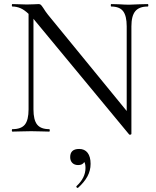

<svg xmlns="http://www.w3.org/2000/svg" viewBox="-20 -645 767 941"><path d="M704 -613Q662 -613 643 -590Q624 -567 624 -516V11Q624 14 619.5 15Q615 16 613 14L152 -543L144 -553V-109Q144 -57 162 -34.5Q180 -12 221 -12Q224 -12 224 -6Q224 0 221 0Q196 0 183 -1L133 -2L82 -1Q68 0 41 0Q38 0 38 -6Q38 -12 41 -12Q84 -12 102 -34.5Q120 -57 120 -109V-577Q99 -597 80 -605Q61 -613 41 -613Q38 -613 38 -619Q38 -625 41 -625L78 -624Q89 -623 111 -623Q133 -623 147 -624Q161 -625 169 -625Q176 -625 180 -621.5Q184 -618 192 -606Q203 -588 215 -573L601 -101V-516Q601 -567 583.5 -590Q566 -613 525 -613Q523 -613 523 -619Q523 -625 525 -625L564 -624Q594 -622 613 -622Q631 -622 663 -624L704 -625Q707 -625 707 -619Q707 -613 704 -613ZM424 158Q424 191 408.5 219.5Q393 248 363 275Q362 276 360 276Q357 276 355 272.5Q353 269 355 267Q399 227 399 178Q399 158 393 149Q385 164 363 164Q345 164 334.5 153.5Q324 143 324 125Q324 85 368 85Q395 85 409.5 104Q424 123 424 158Z"/></svg>

Font: Cormorant Garamond
Style: Regular
Weight: 400
Designer: Christian Thalmann (Catharsis Fonts)
Version: Version 3.000